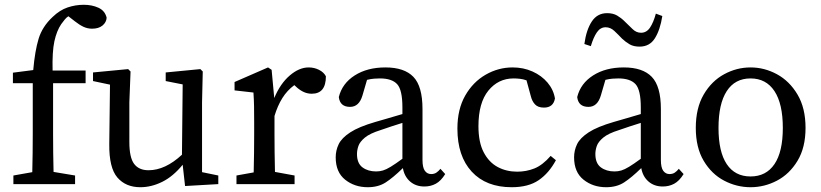

<svg xmlns="http://www.w3.org/2000/svg" viewBox="-20 -770 3434 803"><path d="M36 0V-36L115 -50Q116 -90 116.5 -130Q117 -170 117 -210V-422H34V-466L119 -477Q126 -557 141.5 -608Q157 -659 200 -699Q230 -728 263 -739Q296 -750 330 -750Q365 -750 392 -737.5Q419 -725 426 -696Q425 -677 409 -663.5Q393 -650 365 -650Q346 -650 329 -658Q312 -666 293 -681L266 -702Q258 -697 251 -688.5Q244 -680 236 -669Q217 -641 207.5 -597.5Q198 -554 200 -475H338V-422H202V-210Q202 -170 202.5 -130.5Q203 -91 204 -51L294 -36V0Z M567 13Q506 13 471 -27.5Q436 -68 437 -167L440 -416L369 -431V-467L516 -481L526 -471L521 -342V-176Q521 -111 541 -84.5Q561 -58 601 -58Q671 -58 741 -123L744 -417L673 -431V-467L818 -481L828 -471L825 -342V-50L893 -36V0L754 8L744 -81Q704 -32 658.5 -9.5Q613 13 567 13Z M969 0V-36L1041 -49Q1042 -87 1042.5 -131.5Q1043 -176 1043 -210V-258Q1043 -299 1042.5 -326Q1042 -353 1040 -383L961 -392V-427L1101 -488L1116 -478L1127 -360Q1152 -420 1191.5 -454Q1231 -488 1271 -488Q1294 -488 1314 -478Q1334 -468 1343 -451Q1343 -378 1284 -378Q1267 -378 1252 -384.5Q1237 -391 1223 -403L1211 -414Q1181 -392 1161 -360Q1141 -328 1128 -285V-210Q1128 -177 1128.5 -133Q1129 -89 1130 -51L1212 -36V0Z M1755 10Q1719 10 1695 -11Q1671 -32 1665 -67Q1624 -27 1593 -7Q1562 13 1518 13Q1463 13 1423.5 -18.5Q1384 -50 1384 -112Q1384 -141 1396.5 -167Q1409 -193 1445 -216.5Q1481 -240 1550 -260Q1579 -268 1607 -276.5Q1635 -285 1663 -293V-321Q1663 -394 1641 -418Q1619 -442 1569 -442Q1558 -442 1544.5 -441Q1531 -440 1515 -436L1496 -371Q1482 -323 1444 -323Q1402 -323 1397 -364Q1411 -421 1463.5 -454.5Q1516 -488 1592 -488Q1671 -488 1709 -448.5Q1747 -409 1747 -314V-101Q1747 -69 1757 -55.5Q1767 -42 1783 -42Q1796 -42 1805 -48Q1814 -54 1822 -64L1842 -42Q1824 -13 1802.5 -1.5Q1781 10 1755 10ZM1473 -126Q1473 -87 1496 -70Q1519 -53 1553 -53Q1568 -53 1581.5 -57Q1595 -61 1614 -72.5Q1633 -84 1663 -106V-256Q1640 -249 1617.5 -241.5Q1595 -234 1572 -226Q1527 -212 1506 -194.5Q1485 -177 1479 -159.5Q1473 -142 1473 -126Z M2120 13Q2013 13 1953 -52Q1893 -117 1893 -232Q1893 -313 1925.5 -370Q1958 -427 2011 -457.5Q2064 -488 2124 -488Q2169 -488 2207 -471Q2245 -454 2270 -424.5Q2295 -395 2301 -358Q2294 -320 2255 -320Q2230 -320 2217.5 -333.5Q2205 -347 2200 -368L2182 -434Q2168 -439 2154 -440.5Q2140 -442 2128 -442Q2064 -442 2022.5 -391Q1981 -340 1981 -242Q1981 -175 2003 -133Q2025 -91 2061.5 -71.5Q2098 -52 2143 -52Q2181 -52 2215 -65.5Q2249 -79 2283 -118L2305 -100Q2276 -46 2233 -16.5Q2190 13 2120 13Z M2752 10Q2716 10 2692 -11Q2668 -32 2662 -67Q2621 -27 2590 -7Q2559 13 2515 13Q2460 13 2420.5 -18.5Q2381 -50 2381 -112Q2381 -141 2393.5 -167Q2406 -193 2442 -216.5Q2478 -240 2547 -260Q2576 -268 2604 -276.5Q2632 -285 2660 -293V-321Q2660 -394 2638 -418Q2616 -442 2566 -442Q2555 -442 2541.5 -441Q2528 -440 2512 -436L2493 -371Q2479 -323 2441 -323Q2399 -323 2394 -364Q2408 -421 2460.5 -454.5Q2513 -488 2589 -488Q2668 -488 2706 -448.5Q2744 -409 2744 -314V-101Q2744 -69 2754 -55.5Q2764 -42 2780 -42Q2793 -42 2802 -48Q2811 -54 2819 -64L2839 -42Q2821 -13 2799.5 -1.5Q2778 10 2752 10ZM2470 -126Q2470 -87 2493 -70Q2516 -53 2550 -53Q2565 -53 2578.5 -57Q2592 -61 2611 -72.5Q2630 -84 2660 -106V-256Q2637 -249 2614.5 -241.5Q2592 -234 2569 -226Q2524 -212 2503 -194.5Q2482 -177 2476 -159.5Q2470 -142 2470 -126ZM2424 -586Q2432 -645 2455 -680Q2478 -715 2519 -715Q2544 -715 2561 -705Q2578 -695 2592 -681Q2610 -664 2625.5 -648.5Q2641 -633 2661 -633Q2684 -633 2698.5 -654.5Q2713 -676 2723 -713L2750 -703Q2741 -645 2719 -610Q2697 -575 2655 -575Q2630 -575 2613.5 -584.5Q2597 -594 2582 -608Q2566 -625 2549.5 -640.5Q2533 -656 2513 -656Q2491 -656 2476.5 -635Q2462 -614 2451 -577Z M3119 13Q3061 13 3008.5 -14.5Q2956 -42 2923 -97.5Q2890 -153 2890 -235Q2890 -318 2923 -374.5Q2956 -431 3008.5 -459.5Q3061 -488 3119 -488Q3177 -488 3229.5 -459.5Q3282 -431 3315.5 -374.5Q3349 -318 3349 -235Q3349 -153 3315.5 -97.5Q3282 -42 3229.5 -14.5Q3177 13 3119 13ZM3119 -32Q3184 -32 3219 -83.5Q3254 -135 3254 -235Q3254 -336 3219 -389Q3184 -442 3119 -442Q3054 -442 3019.5 -389Q2985 -336 2985 -235Q2985 -135 3019.5 -83.5Q3054 -32 3119 -32Z"/></svg>

Font: Source Serif 4
Style: Regular
Weight: 400
Designer: Frank Grießhammer
Foundry: Adobe
Version: Version 4.005;hotconv 1.1.0;makeotfexe 2.6.0